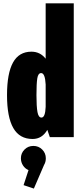

<svg xmlns="http://www.w3.org/2000/svg" viewBox="-20 -820 490 1148"><path d="M421 0H278L263 -43.5Q231.5 11 175 11Q97 11 59.5 -54.5Q22 -120 22 -251Q22 -381.5 57.8 -446.2Q93.5 -511 168 -511Q220 -511 253 -469V-800H421ZM198 -251Q198 -183.5 204 -150.2Q210 -117 228 -117Q250.5 -117 253 -181V-315Q249.5 -383 226 -383Q208 -383 203 -351.8Q198 -320.5 198 -251ZM254 126.5Q254 149 243.5 166L182.5 307.5L121 287L150.5 197Q130 188.5 117.5 169.2Q105 150 105 126.5Q105 96 126.5 74.2Q148 52.5 179.5 52.5Q211 52.5 232.5 74.2Q254 96 254 126.5Z"/></svg>

Font: League Mono Condensed ExtraBold
Style: Regular
Weight: 800
Width: 1
Designer: Tyler Finck
Foundry: The League of Moveable Type / Tyler Finck
Version: Version 2.210